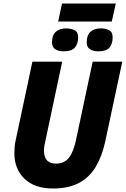

<svg xmlns="http://www.w3.org/2000/svg" viewBox="-20 -1066 718 1096"><path d="M282 10Q177 10 119.5 -46Q62 -102 62 -191Q62 -207 63.5 -226.5Q65 -246 69 -263L165 -714H335L240 -266Q236 -250 233.5 -235Q231 -220 231 -207Q231 -132 300 -132Q347 -132 373.5 -165.5Q400 -199 415 -272L509 -714H678L580 -255Q562 -174 527 -114.5Q492 -55 432 -22.5Q372 10 282 10ZM312 -943 334 -1046H641L618 -943ZM344 -773Q315 -773 296 -784.5Q277 -796 277 -825Q277 -865 298.5 -884.5Q320 -904 358 -904Q383 -904 404.5 -894Q426 -884 426 -853Q426 -816 407.5 -794.5Q389 -773 344 -773ZM542 -773Q513 -773 494 -784.5Q475 -796 475 -825Q475 -865 496.5 -884.5Q518 -904 556 -904Q581 -904 602 -894Q623 -884 623 -853Q623 -816 605 -794.5Q587 -773 542 -773Z"/></svg>

Font: Noto Sans Disp ExtBd
Style: Italic
Weight: 800
Italic angle: -12°
Designer: Monotype Design Team
Foundry: Monotype Imaging Inc.
Version: Version 2.000;GOOG;noto-source:20170915:90ef993387c0